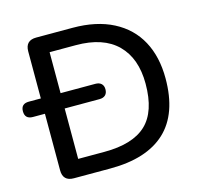

<svg xmlns="http://www.w3.org/2000/svg" viewBox="-116 -776 919 883"><g transform="rotate(-15 343.5 -335.0)"><path d="M78 -52V-321H21Q-17 -321 -17 -358Q-17 -394 21 -394H78V-618Q78 -670 130 -670H303Q416 -670 495.5 -629Q575 -588 615.5 -513Q656 -438 656 -335Q656 -167 566.5 -83.5Q477 0 303 0H130Q78 0 78 -52ZM561 -335Q561 -456 494 -522.5Q427 -589 297 -589H172V-394H338Q356 -394 366 -384.5Q376 -375 376 -358Q376 -340 366 -330.5Q356 -321 338 -321H172V-81H297Q432 -81 496.5 -141.5Q561 -202 561 -335Z"/></g></svg>

Font: SN Pro
Style: Regular
Weight: 400
Designer: Tobias Whetton
Foundry: Supernotes
Version: Version 1.003